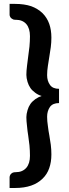

<svg xmlns="http://www.w3.org/2000/svg" viewBox="-20 -793 346 967"><path d="M277.3 -345.7V-273.9Q246.1 -273.9 231.9 -254.9Q217.3 -233.9 217.3 -205.1Q217.3 -183.1 221.2 -158.2Q224.1 -133.3 228.5 -110.8L235.8 -64Q238.8 -39.6 238.8 -15.6Q238.8 23.4 228 53.7Q217.3 85 194.3 106.9Q169.9 130.4 137.2 141.6Q102.5 153.8 55.2 153.8H28.3V99.6Q28.3 93.8 31.7 87.9Q33.7 83.5 38.6 80.1Q42 77.1 46.9 75.7Q51.3 74.2 55.2 74.2H59.6Q93.3 74.2 112.8 51.8Q130.9 30.3 130.9 -7.8Q130.9 -32.7 128.4 -61Q125 -92.3 122.1 -109.9Q118.2 -133.3 116.2 -156.7Q112.8 -184.1 112.8 -203.1Q112.8 -218.3 118.7 -238.3Q123.5 -255.4 133.3 -269.5Q141.6 -281.7 158.2 -293.9Q174.8 -305.2 189.9 -309.6Q172.9 -314.5 158.2 -325.2Q141.6 -337.4 133.3 -349.6Q123.5 -364.3 118.7 -380.4Q112.8 -400.4 112.8 -416Q112.8 -435.1 116.2 -462.4Q118.2 -483.9 122.1 -509.3Q124.5 -526.4 128.4 -558.6Q130.9 -586.4 130.9 -610.8Q130.9 -649.9 112.8 -671.4Q93.8 -693.4 59.6 -693.4H55.2Q51.3 -693.4 46.9 -694.8Q43 -696.3 38.6 -699.7Q33.7 -703.1 31.7 -707.5Q28.3 -712.9 28.3 -718.3V-773.4H55.2Q102.1 -773.4 137.2 -761.7Q170.4 -749.5 194.3 -726.6Q216.8 -704.1 228 -672.9Q238.8 -642.1 238.8 -603.5Q238.8 -579.1 235.8 -555.7Q231 -523.4 228.5 -507.8Q224.1 -483.4 221.2 -461.4Q217.3 -436.5 217.3 -414.6Q217.3 -385.3 231.9 -365.2Q245.6 -345.7 277.3 -345.7Z"/></svg>

Font: Lato-SemiBold
Style: Bold
Weight: 500
Designer: Lukasz Dziedzic with Adam Twardoch and Botio Nikoltchev
Foundry: tyPoland Lukasz Dziedzic
Version: ""